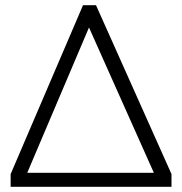

<svg xmlns="http://www.w3.org/2000/svg" viewBox="-20 -720 702 740"><path d="M21 0V-49L300 -700H350L641 -49V0ZM85 -54H573L323 -614Z"/></svg>

Font: Geologica Roman Thin
Style: Regular
Weight: 250
Designer: Sindre Bremnes, Frode Helland
Foundry: Monokrom Skriftforlag AS
Version: Version 1.010;gftools[0.9.28]